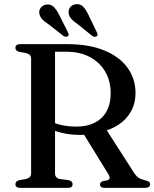

<svg xmlns="http://www.w3.org/2000/svg" viewBox="-20 -915 752 935"><path d="M640 -462Q640 -413 618.5 -373.5Q597 -334 557.5 -307.8Q518 -281.5 464.5 -271.5Q447.5 -268.5 432.8 -265.5Q418 -262.5 402.8 -260.2Q387.5 -258 369.5 -258Q338 -258 308.8 -262.5Q279.5 -267 254.8 -275.5Q230 -284 212 -295.5L216 -331.5Q231 -321 252.5 -313.5Q274 -306 299.2 -302.2Q324.5 -298.5 351 -298.5Q429.5 -298.5 474.2 -340.5Q519 -382.5 519 -461.5Q519 -520 492.8 -565.5Q466.5 -611 418.2 -637Q370 -663 304 -663H248V-70Q248 -59.5 253.8 -52.8Q259.5 -46 270.5 -43.5L315 -37.5Q325.5 -34 329.5 -29.5Q333.5 -25 333.5 -17.5Q333.5 0 309.5 0H79Q67 0 61 -4.8Q55 -9.5 55 -17.5Q55 -32.5 73.5 -37.5L107 -43.5Q119 -46.5 125.2 -53Q131.5 -59.5 131.5 -70V-630Q131.5 -640.5 125.2 -647Q119 -653.5 107 -656.5L73.5 -662.5Q55 -667.5 55 -682.5Q55 -691 61 -695.5Q67 -700 79 -700H307.5Q414 -700 488.2 -669.2Q562.5 -638.5 601.2 -584.8Q640 -531 640 -462ZM379.5 -275 494.5 -289 633 -73Q642.5 -58.5 653.5 -50.5Q664.5 -42.5 683.5 -38Q700.5 -34 705.8 -29.5Q711 -25 711 -17.5Q711 -9.5 704.8 -4.8Q698.5 0 686 0H491Q467 0 467 -17.5Q467 -23 470.5 -26.8Q474 -30.5 481.5 -33L501 -36.5Q512 -40 513.8 -47.2Q515.5 -54.5 507.5 -67ZM268 -843 310.5 -758.5Q313.5 -752.5 314.5 -747.8Q315.5 -743 311 -739Q307 -735.5 301 -736Q295 -736.5 289.5 -739.5L215.5 -797.5Q197 -809 185.8 -821Q174.5 -833 171.5 -849.5Q169 -866 179.2 -878.2Q189.5 -890.5 206.5 -893Q227.5 -895.5 241.5 -881.5Q255.5 -867.5 268 -843ZM410.5 -843 451.5 -758Q454.5 -752 455 -747Q455.5 -742 451 -738.5Q447 -735 441 -735.8Q435 -736.5 429.5 -740L356 -799Q338 -811 327 -823.5Q316 -836 314 -852.5Q312.5 -868.5 322.8 -880.8Q333 -893 350.5 -894.5Q371.5 -896.5 385.2 -882.2Q399 -868 410.5 -843Z"/></svg>

Font: Fraunces 18pt
Style: Regular
Weight: 400
Version: Version 1.000;[b76b70a41]